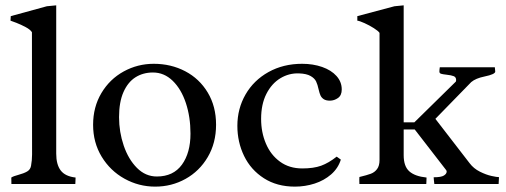

<svg xmlns="http://www.w3.org/2000/svg" viewBox="-20 -692 1903 722"><path d="M191.4 -114.3Q191.4 -73.2 208.3 -51Q225.1 -28.8 264.2 -24.4Q264.2 -17.1 263.7 -9.8Q263.2 -2.4 263.2 0H22.9L22.5 -24.4Q26.9 -27.3 33.9 -29.8Q41 -32.2 48.3 -34.2Q69.8 -40 82 -47.1Q94.2 -54.2 96.7 -68.4Q100.6 -89.4 100.6 -111.3L100.1 -570.8Q94.2 -580.6 76.4 -590.1Q58.6 -599.6 41.5 -606.2Q24.4 -612.8 19.5 -614.3L20.5 -631.3L156.2 -668.5L191.4 -671.9Z M792.5 -223.1Q792.5 -154.3 761.2 -101.3Q730 -48.3 677.7 -19.3Q625.5 9.8 563.5 9.8Q502 9.8 448.2 -20Q394.5 -49.8 362.3 -102.8Q330.1 -155.8 330.1 -222.7Q330.1 -289.6 361.3 -342Q392.6 -394.5 445.1 -423.3Q497.6 -452.1 558.1 -452.1Q623 -452.1 676.5 -424.1Q730 -396 761.2 -344Q792.5 -292 792.5 -223.1ZM696.3 -189.5Q696.3 -252 679 -304.4Q661.6 -356.9 629.4 -388.2Q597.2 -419.4 555.2 -419.4Q518.1 -419.4 489.5 -401.4Q460.9 -383.3 444.3 -345.7Q427.7 -308.1 427.7 -251.5Q427.7 -195.8 445.3 -144.3Q462.9 -92.8 495.1 -60.5Q527.3 -28.3 569.8 -28.3Q631.8 -28.3 664.1 -72.8Q696.3 -117.2 696.3 -189.5Z M1088.9 9.8Q1021.5 9.8 972.4 -21.7Q923.3 -53.2 897.9 -105.5Q872.6 -157.7 872.6 -218.8Q872.6 -283.2 903.3 -336.7Q934.1 -390.1 989.7 -421.1Q1045.4 -452.1 1116.2 -452.1Q1157.2 -452.1 1191.4 -440.2Q1225.6 -428.2 1245.4 -406.2Q1265.1 -384.3 1265.1 -355.5Q1265.1 -333.5 1251 -323.5Q1236.8 -313.5 1220.7 -313.5Q1205.6 -313.5 1197.3 -319.1Q1189 -324.7 1185.3 -332.8Q1181.6 -340.8 1178.2 -355.5Q1174.3 -374 1168.7 -385.7Q1163.1 -397.5 1147.9 -406.2Q1132.8 -415 1104.5 -416Q1066.9 -417.5 1034.2 -397.7Q1001.5 -377.9 981.7 -338.9Q961.9 -299.8 961.9 -245.1Q961.9 -194.3 980 -151.9Q998 -109.4 1033 -84Q1067.9 -58.6 1116.7 -58.6Q1159.2 -58.6 1187.5 -68.8Q1215.8 -79.1 1246.1 -103L1261.7 -91.8Q1251.5 -59.1 1225.1 -36.1Q1198.7 -13.2 1163.1 -1.7Q1127.4 9.8 1088.9 9.8Z M1331.5 0 1331.1 -15.6Q1331.1 -23.4 1331.5 -26.4Q1359.9 -33.2 1374.3 -38.6Q1388.7 -43.9 1397.9 -56.2Q1407.2 -68.4 1407.2 -90.3V-568.4Q1402.3 -575.7 1385.7 -586.2Q1369.1 -596.7 1350.8 -605Q1332.5 -613.3 1323.7 -614.3V-631.3L1463.4 -668.5L1498 -671.9V-231.9H1538.1L1694.3 -385.3Q1695.3 -387.7 1695.3 -390.6Q1695.3 -401.9 1686.3 -405.5Q1677.2 -409.2 1659.2 -411.1Q1645 -412.6 1638.7 -414.6Q1632.3 -416.5 1632.3 -422.9Q1632.3 -429.7 1633.8 -439H1840.8L1842.3 -422.9Q1842.3 -412.6 1801.8 -404.3Q1768.6 -397.5 1752 -383.3L1617.2 -245.1L1746.1 -78.1Q1761.2 -58.1 1784.7 -46.4Q1808.1 -34.7 1828.4 -30.3Q1848.6 -25.9 1856.4 -25.9L1855 0H1613.3Q1612.8 -3.9 1611.6 -14.6Q1610.4 -25.4 1610.8 -25.4Q1639.2 -25.4 1649.4 -32Q1659.7 -38.6 1659.7 -46.9Q1659.7 -51.3 1653.3 -58.1L1539.6 -205.1H1498V-108.4Q1498 -66.4 1519.3 -47.6Q1540.5 -28.8 1584 -24.4Q1584 -17.1 1583.5 -9.8Q1583 -2.4 1583 0Z"/></svg>

Font: Radley
Style: Regular
Weight: 400
Designer: Vernon Adams
Foundry: Vernon Adams
Version: Version 1.003; ttfautohint (v1.6)